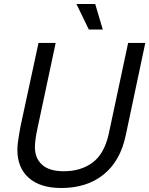

<svg xmlns="http://www.w3.org/2000/svg" viewBox="-20 -926 748 962"><path d="M287 16Q182 16 124.5 -34.5Q67 -85 67 -176Q67 -192 70 -215Q73 -238 77 -260Q81 -282 83 -294L173 -711H259L168 -284Q161 -253 158 -229Q155 -205 155 -188Q155 -133 191 -100.5Q227 -68 300 -68Q386 -68 444.5 -112Q503 -156 525 -256L622 -711H708L610 -248Q583 -119 499 -51.5Q415 16 287 16ZM425 -778 363 -906H457L495 -778Z"/></svg>

Font: Geist
Style: Italic
Weight: 400
Italic angle: -12°
Designer: Basement.studio, Andrés Briganti, Mateo Zaragoza
Foundry: Basement.studio, Vercel, Andrés Briganti, Guido Ferreyra, Mateo Zaragoza
Version: Version 1.500